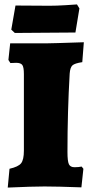

<svg xmlns="http://www.w3.org/2000/svg" viewBox="-20 -843 410 868"><path d="M23 -80Q63 -89 75.5 -105Q88 -121 88 -162V-508Q88 -539 81 -549Q74 -559 53 -559L27 -558L18 -572L26 -647H187Q211 -647 359 -652L352 -562Q318 -557 307.5 -547.5Q297 -538 295 -510Q285 -337 285 -156Q285 -114 291.5 -100.5Q298 -87 317 -87Q336 -87 349 -90L357 -80L348 4Q238 0 181 0Q127 0 15 5ZM31 -709 50 -818 204 -817Q235 -817 275.5 -819.5Q316 -822 328 -823L339 -805L321 -696L181 -695L47 -694Z"/></svg>

Font: Alegreya SC Black
Style: Regular
Weight: 900
Designer: Juan Pablo del Peral
Foundry: Huerta Tipografica
Version: Version 2.007; ttfautohint (v1.6)